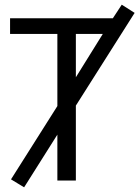

<svg xmlns="http://www.w3.org/2000/svg" viewBox="-20 -771 600 820"><path d="M83 29 27 -5 225 -318V-626H23V-693H462L500 -751L555 -716L304 -320V0H225V-196ZM304 -441 419 -626H304Z"/></svg>

Font: Ubuntu Sans Mono
Style: Regular
Weight: 400
Monospace: yes
Designer: Dalton Maag Ltd
Foundry: Dalton Maag Ltd
Version: Version 1.006